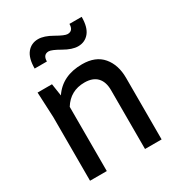

<svg xmlns="http://www.w3.org/2000/svg" viewBox="-183 -880 911 992"><g transform="rotate(-30 272.5 -384.0)"><path d="M448 -755Q448 -693 423 -662.5Q398 -632 357 -632Q322 -632 275 -659Q228 -686 211 -686Q177 -686 177 -645H104Q104 -707 129 -737.5Q154 -768 195 -768Q230 -768 277 -741Q324 -714 341 -714Q375 -714 375 -755ZM390 0V-351Q390 -401 364.5 -427.5Q339 -454 290 -454Q206 -454 162 -383V0H62V-380L55 -530H141L152 -457Q209 -542 327 -542Q407 -542 448 -493.5Q489 -445 489 -367V0Z"/></g></svg>

Font: Coupeur_Texte
Style: Regular
Weight: 400
Designer: Léa Rolland
Version: Version 1.000;PS 001.000;hotconv 1.0.88;makeotf.lib2.5.64775